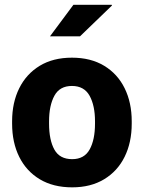

<svg xmlns="http://www.w3.org/2000/svg" viewBox="-20 -782 608 812"><path d="M285.2 10.3Q205.1 10.3 148.2 -23.9Q91.3 -58.1 61.3 -118.7Q31.2 -179.2 31.2 -259.3V-269Q31.2 -348.1 61.3 -408.7Q91.3 -469.2 147.9 -503.7Q204.6 -538.1 284.2 -538.1Q363.8 -538.1 420.4 -503.9Q477.1 -469.7 507.1 -408.9Q537.1 -348.1 537.1 -269V-259.3Q537.1 -179.7 507.1 -118.9Q477.1 -58.1 420.4 -23.9Q363.8 10.3 285.2 10.3ZM285.2 -108.9Q336.4 -108.9 359.1 -149.9Q381.8 -190.9 381.8 -259.3V-269Q381.8 -335.4 358.9 -377Q335.9 -418.5 284.2 -418.5Q232.4 -418.5 210 -377Q187.5 -335.4 187.5 -269V-259.3Q187.5 -189.9 210 -149.4Q232.4 -108.9 285.2 -108.9ZM191.4 -628.4 290.5 -761.7H452.6L453.6 -758.8L318.4 -628.4Z"/></svg>

Font: Roboto Slab ExtraBold
Style: Regular
Weight: 800
Designer: Google
Version: Version 2.001; ttfautohint (v1.8.3)